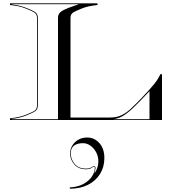

<svg xmlns="http://www.w3.org/2000/svg" viewBox="-20 -720 1032 1152"><path d="M400.6 200.3Q400.6 175.1 413.8 153.3Q427 131.5 450 118.3Q473 105.1 502.2 105.1Q546.6 105.1 576.4 138.7Q606.2 172.3 606.2 228.3Q606.2 282.3 580.2 323.9Q554.2 365.5 507.6 388.9Q461 412.3 399 412.3V404.3Q446.6 402.3 480.2 383.9Q513.8 365.5 531.4 339.1Q549 312.7 549 287.1Q549 285.5 548 282.9Q547 280.3 543.4 280.3Q538.2 280.3 528.4 287.9Q518.6 295.5 495 295.5Q451.4 295.5 426 266.7Q400.6 237.9 400.6 200.3ZM404.6 200.3Q404.6 235.5 428 263.5Q451.4 291.5 495 291.5Q518.2 291.5 527.8 284.3Q537.4 277.1 544.2 277.1Q547 277.1 550 279.3Q553 281.5 553 287.1Q553 293.5 551 302.9Q549 312.3 546.6 316.7L547.4 317.5Q556.6 308.3 563.4 288.3Q570.2 268.3 570.2 248.3Q570.2 218.7 557 193.9Q543.8 169.1 522.8 154.1Q501.8 139.1 478.2 139.1Q443.4 139.1 424 153.7Q404.6 168.3 404.6 200.3ZM40 -690V-700H565V-690Q534.5 -686.5 513 -682Q491.5 -677.5 467 -667.5Q429.5 -652.5 416.2 -642.8Q403 -633 403 -612.5V-15H641Q680 -15 708.8 -28.5Q737.5 -42 765.8 -68.5Q794 -95 831.5 -134Q882 -186.5 906.5 -217.5Q931 -248.5 942 -275H952V0H40V-10Q70.5 -13.5 92 -18.2Q113.5 -23 138 -32.5Q175.5 -47 188.8 -57Q202 -67 202 -87.5V-612.5Q202 -633 188.8 -643Q175.5 -653 138 -667.5Q113.5 -677.5 92 -682Q70.5 -686.5 40 -690ZM50 -693.5Q77 -690.5 98 -685.2Q119 -680 140.5 -671.5Q177.5 -657 192.2 -646.5Q207 -636 207 -612.5V-87.5Q207 -64.5 192.2 -53.8Q177.5 -43 140.5 -28.5Q119 -20 98 -14.8Q77 -9.5 50 -6.5V-5H328V-612.5Q328 -636 343.8 -648.2Q359.5 -660.5 389 -672Q403.5 -677.5 417 -682.2Q430.5 -687 450 -693.5V-695H50ZM662 -5H877V-173Q824.5 -117.5 788.5 -82Q752.5 -46.5 723.5 -28Q694.5 -9.5 662 -5Z"/></svg>

Font: Engraving Unshaded CC
Style: Bold
Weight: 700
Designer: indestructible type*
Foundry: Cowboy Collective
Version: Version 1.000